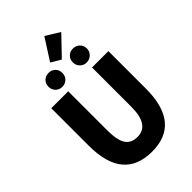

<svg xmlns="http://www.w3.org/2000/svg" viewBox="-332 -1286 1426 1426"><g transform="rotate(-45 381.5 -573.0)"><path d="M82 -350V-744H260V-331Q260 -228 291 -183Q321 -140 384 -140Q510 -140 510 -331V-744H682V-350Q682 14 384 14Q82 14 82 -350ZM200 -820Q180 -840 180 -871Q180 -903 200 -923Q221 -944 253 -944Q285 -944 306 -923Q326 -903 326 -871Q326 -840 306 -820Q285 -798 253 -798Q221 -798 200 -820ZM425 -1160 535 -1092 393 -944 316 -990ZM456 -820Q436 -840 436 -871Q436 -903 456 -923Q477 -944 509 -944Q541 -944 562 -923Q583 -903 583 -871Q583 -841 562 -820Q541 -798 509 -798Q477 -798 456 -820Z"/></g></svg>

Font: Source Han Sans CN Heavy
Style: Bold
Weight: 900
Designer: Ryoko NISHIZUKA (kana & ideographs); Paul D. Hunt (Latin, Greek & Cyrillic); Wenlong ZHANG (bopomofo); Sandoll Communica
Foundry: Adobe Systems Incorporated
Version: Version 1.000;PS 1;hotconv 1.0.78;makeotf.lib2.5.61930